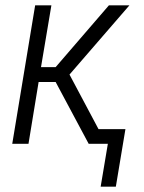

<svg xmlns="http://www.w3.org/2000/svg" viewBox="-20 -540 540 721"><path d="M415 161H358L385 0H313L189 -232H125L87 0H26L112 -520H173L134 -288H189L389 -520H466L241 -260L350 -55H451Z"/></svg>

Font: Iosevka Term Curly Lt Obl
Style: Regular
Weight: 300
Italic angle: -9°
Designer: Belleve Invis
Foundry: Belleve Invis
Version: Version 32.3.0